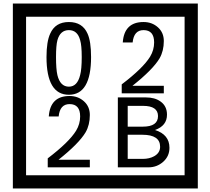

<svg xmlns="http://www.w3.org/2000/svg" viewBox="-20 -980 1195 1090"><path d="M1103 90H53V-960H1103ZM1028 15V-885H128V15ZM497 -656Q497 -442 371 -442Q244 -442 244 -656Q244 -744 265 -789Q294 -855 371 -855Q448 -855 477 -789Q497 -745 497 -656ZM444 -656Q444 -723 435 -752Q420 -809 371 -809Q322 -809 306 -752Q298 -723 298 -656Q298 -587 306 -553Q322 -488 371 -488Q419 -488 435 -554Q444 -587 444 -656ZM910 -450H671V-501Q792 -593 832 -658Q855 -696 855 -739Q855 -809 795 -809Q740 -809 733 -739H677Q685 -855 795 -855Q843 -855 876.5 -825Q910 -795 910 -747Q910 -691 886 -649Q848 -585 732 -493H910ZM490 -30H251V-81Q372 -173 412 -238Q435 -276 435 -319Q435 -389 375 -389Q320 -389 313 -319H257Q265 -435 375 -435Q423 -435 456.5 -405Q490 -375 490 -327Q490 -271 466 -229Q428 -165 312 -73H490ZM942 -141Q942 -93 906.5 -61.5Q871 -30 823 -30H649V-427H808Q859 -427 891 -404Q928 -378 928 -329Q928 -266 860 -242Q942 -216 942 -141ZM877 -321Q877 -379 792 -379H705V-261H791Q877 -261 877 -321ZM889 -147Q889 -215 788 -215H705V-78H791Q828 -78 855 -93Q889 -112 889 -147Z"/></svg>

Font: Unicode BMP Fallback SIL
Style: Regular
Weight: 400
Foundry: NRSI, SIL International
Version: Version 5.1 Based on Unicode 5.1